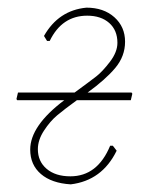

<svg xmlns="http://www.w3.org/2000/svg" viewBox="-20 -476 406 502"><path d="M165 6Q115 3 87 -21Q59 -45 59 -85Q59 -147 148 -214H25L23 -217L27 -234H175Q216 -264 232 -276.5Q248 -289 267.5 -314.5Q287 -340 287 -364Q287 -397 265.5 -416Q244 -435 208 -435Q142 -435 110 -369H103L95 -382Q133 -449 206 -456Q251 -456 279 -431Q307 -406 307 -367Q307 -329 281.5 -298.5Q256 -268 209 -234H324L326 -231L322 -214H181Q148 -190 129.5 -174.5Q111 -159 95 -134.5Q79 -110 79 -86Q79 -54 102 -34.5Q125 -15 164 -15Q235 -15 268 -95H275L285 -82Q247 -4 165 6Z"/></svg>

Font: Alegreya Sans SC Thin
Style: Italic
Weight: 100
Italic angle: -7°
Designer: Juan Pablo del Peral
Foundry: Huerta Tipografica
Version: Version 2.007